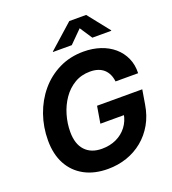

<svg xmlns="http://www.w3.org/2000/svg" viewBox="-167 -1073 1083 1208"><g transform="rotate(-20 374.5 -469.0)"><path d="M348.6 9.8Q257.8 9.8 191.7 -26.1Q125.5 -62 89.6 -128.4Q53.7 -194.8 53.7 -287.1Q53.7 -376.5 82 -457.5Q110.4 -538.6 163.1 -601.6Q215.8 -664.6 289.6 -700.9Q363.3 -737.3 453.6 -737.3Q514.2 -737.3 565.7 -720.2Q617.2 -703.1 655 -670.7Q692.9 -638.2 713.1 -593Q733.4 -547.9 731.4 -491.7H580.1Q577.1 -518.1 567.4 -539.1Q557.6 -560.1 541.3 -575Q524.9 -589.8 502 -597.4Q479 -605 449.7 -605Q390.6 -605 345 -577.6Q299.3 -550.3 267.8 -504.6Q236.3 -459 220 -403.1Q203.6 -347.2 203.6 -290Q203.6 -209 243.9 -165.8Q284.2 -122.6 356 -122.6Q410.2 -122.6 453.1 -142.8Q496.1 -163.1 523.7 -199.5Q551.3 -235.8 559.1 -283.2L588.9 -274.4H399.4L418.5 -387.7H721.2L705.1 -291.5Q693.8 -220.7 661.9 -164.8Q629.9 -108.9 582.5 -70.1Q535.2 -31.2 475.6 -10.7Q416 9.8 348.6 9.8ZM399.4 -800.3H273.4L274.4 -803.7L436.5 -948.2H549.3L664.1 -803.7L663.6 -800.3H537.1L482.4 -883.3Z"/></g></svg>

Font: Inter 16pt
Style: Bold Italic
Weight: 700
Italic angle: -9.3988°
Version: Version 4.001;git-66647c0bb